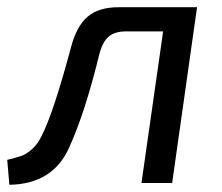

<svg xmlns="http://www.w3.org/2000/svg" viewBox="-34 -507 616 532"><path d="M512 -487 443 0H358L418 -420H315Q284 -420 267 -405.5Q250 -391 241 -356Q202 -196 158 -99Q113 3 -8 5L-14 -64Q14 -71 26.5 -75.5Q39 -80 55 -94Q71 -108 82 -132Q114 -194 163 -377Q178 -434 208.5 -460.5Q239 -487 295 -487Z"/></svg>

Font: Exo 2.0
Style: Italic
Weight: 400
Italic angle: -8°
Designer: Natanael Gama
Version: Version 1.001;PS 001.001;hotconv 1.0.70;makeotf.lib2.5.58329